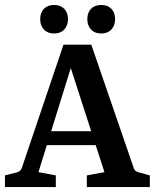

<svg xmlns="http://www.w3.org/2000/svg" viewBox="-24 -754 624 774"><path d="M148 -225H381L401 -169H132ZM515 -77Q519 -63 536 -59L580 -47V0H326V-47L397 -60L246 -527H276L131 -60L201 -47V0H-4V-47L44 -59Q59 -63 64 -77L232 -574H344ZM250 -677Q250 -651 235 -635Q220 -619 194 -619Q168 -619 153 -635Q138 -651 138 -677Q138 -703 153 -718.5Q168 -734 194 -734Q220 -734 235 -718.5Q250 -703 250 -677ZM440 -677Q440 -651 425 -635Q410 -619 384 -619Q358 -619 343 -635Q328 -651 328 -677Q328 -703 343 -718.5Q358 -734 384 -734Q410 -734 425 -718.5Q440 -703 440 -677Z"/></svg>

Font: Rasa SemiBold
Style: Regular
Weight: 600
Designer: Anna Giedrys (Yrsa+Rasa design), David Brezina (Yrsa art-direction, Rasa art-direction, design)
Foundry: Rosetta Type Foundry
Version: Version 2.004